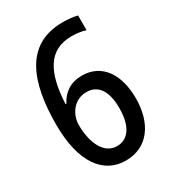

<svg xmlns="http://www.w3.org/2000/svg" viewBox="-178 -821 837 929"><g transform="rotate(-30 240.0 -356.5)"><path d="M44 -309C44 -99 125 10 250 10C374 10 442 -89 442 -228C442 -361 381 -453 270 -453C207 -453 163 -423 138 -373H133C141 -543 192 -643 322 -643C350 -643 377 -639 400 -632V-714C378 -720 346 -723 318 -723C108 -723 44 -544 44 -309ZM248 -72C171 -72 138 -162 138 -252C138 -313 180 -373 249 -373C315 -373 349 -320 349 -227C349 -123 309 -72 248 -72Z"/></g></svg>

Font: Noto Sans Sinhala Condensed Medium
Style: Regular
Weight: 500
Width: 3
Designer: Jelle Bosma - Monotype Design Team
Foundry: Monotype Imaging Inc.
Version: Version 2.006